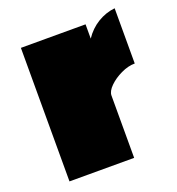

<svg xmlns="http://www.w3.org/2000/svg" viewBox="-118 -725 755 820"><g transform="rotate(-20 260.0 -314.5)"><path d="M493.2 -377.9Q462.9 -377.9 430.2 -362.3Q397.5 -346.7 375.2 -324.7Q353 -302.7 353 -283.2V0H59.1V-606.9H353V-542Q377.9 -579.6 414.8 -602.1Q451.7 -624.5 493.2 -628.9Z"/></g></svg>

Font: Rammetto One
Style: Regular
Weight: 400
Designer: Vernon Adams
Foundry: Vernon Adams
Version: Version 1.100; ttfautohint (v1.8.4.7-5d5b)